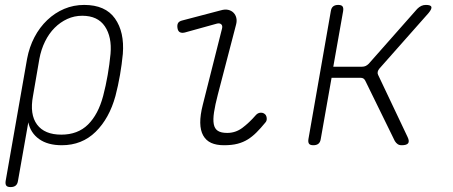

<svg xmlns="http://www.w3.org/2000/svg" viewBox="-20 -580 1840 780"><path d="M23 180Q10 180 5.5 174Q1 168 3 155L90 -341Q99 -389 120 -429Q141 -469 172 -498.5Q203 -528 241 -544Q279 -560 322 -560Q408 -560 447 -505Q486 -450 479 -361Q475 -319 467.5 -275.5Q460 -232 449 -190Q424 -99 368.5 -44.5Q313 10 231 10Q174 10 139 -15Q104 -40 95 -83L53 155Q51 168 43.5 174Q36 180 23 180ZM229 -33Q296 -33 337.5 -74Q379 -115 399 -190Q410 -232 417.5 -275.5Q425 -319 429 -361Q435 -430 406 -473Q377 -516 314 -516Q282 -516 253.5 -503Q225 -490 202 -467Q179 -444 163 -411.5Q147 -379 140 -341L114 -190Q100 -115 130.5 -74Q161 -33 229 -33Z M731 -448Q719 -445 711 -449Q703 -453 701 -466Q699 -479 703.5 -486.5Q708 -494 721 -497L877 -538Q894 -543 907 -540Q920 -537 928.5 -528.5Q937 -520 940 -507.5Q943 -495 939 -480L865 -196Q854 -154 849.5 -124Q845 -94 848.5 -75.5Q852 -57 865 -48.5Q878 -40 903 -40Q937 -40 964.5 -60.5Q992 -81 1019 -112Q1027 -121 1037 -122Q1047 -123 1054 -118Q1062 -113 1063.5 -101Q1065 -89 1057 -81Q1039 -59 1022 -42Q1005 -25 986.5 -13.5Q968 -2 945 4Q922 10 890 10Q859 10 838 0.5Q817 -9 805.5 -29.5Q794 -50 793.5 -81Q793 -112 804 -155L882 -464Q885 -476 878.5 -481.5Q872 -487 861 -484Z M1253 10Q1240 10 1235.5 4Q1231 -2 1233 -15L1324 -535Q1326 -548 1333.5 -554Q1341 -560 1354 -560Q1367 -560 1371.5 -554Q1376 -548 1374 -535L1334 -309H1451Q1459 -309 1465.5 -312Q1472 -315 1478 -321L1675 -544Q1683 -552 1691.5 -556Q1700 -560 1710 -560Q1730 -560 1732.5 -552Q1735 -544 1721 -527L1521 -301Q1516 -295 1514.5 -288.5Q1513 -282 1516 -276L1636 -23Q1644 -6 1638 2Q1632 10 1612 10Q1602 10 1595.5 5.5Q1589 1 1584 -7L1464 -252Q1461 -258 1456.5 -261Q1452 -264 1444 -264H1327L1283 -15Q1281 -2 1273.5 4Q1266 10 1253 10Z"/></svg>

Font: Maple Mono Thin
Style: Italic
Weight: 250
Italic angle: -10°
Monospace: yes
Designer: subframe7536
Version: Version 7.000